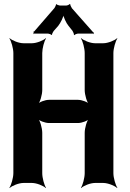

<svg xmlns="http://www.w3.org/2000/svg" viewBox="-20 -931 664 977"><path d="M557 -50V-661C557 -685 568 -722 577 -735L576 -737C564 -725 529 -711 506 -711H463C440 -711 405 -725 393 -737L392 -735C401 -722 411 -685 411 -661V-473C411 -449 422 -409 435 -397L437 -399C427 -412 396 -423 377 -423H229C210 -423 179 -412 169 -399L171 -397C184 -409 195 -449 195 -473V-661C195 -685 205 -722 214 -735L213 -737C201 -725 166 -711 143 -711H99C76 -711 41 -725 29 -737L28 -735C37 -722 48 -685 48 -661V-50C48 -26 37 11 28 24L29 26C41 14 76 0 99 0H143C166 0 201 14 213 26L214 24C205 11 195 -26 195 -50V-255C195 -279 184 -319 171 -331L169 -329C179 -316 210 -305 229 -305H377C396 -305 427 -316 437 -329L435 -331C422 -319 411 -279 411 -255V-50C411 -26 401 11 392 24L393 26C405 14 440 0 463 0H506C529 0 564 14 576 26L577 24C568 11 557 -26 557 -50ZM453 -768 346 -889C344 -893 336 -906 338 -909L335 -911C333 -907 322 -903 318 -903H284C280 -903 269 -907 267 -910L265 -909C266 -906 259 -893 257 -890L154 -771C153 -770 151 -770 150 -770V-767C150 -766 152 -765 152 -764C152 -762 150 -760 149 -759L150 -757C151 -758 152 -760 154 -760H225C229 -760 240 -756 242 -753L245 -754C243 -757 251 -770 253 -773L276 -799C288 -814 305 -847 305 -863H301C301 -847 317 -813 329 -799L349 -774C351 -770 358 -757 356 -754L359 -752C360 -756 373 -760 377 -760H453C454 -760 455 -758 456 -757L458 -760C457 -761 455 -762 455 -763C455 -764 456 -764 457 -765L455 -768Z"/></svg>

Font: Asimov
Style: EdgeExtreme
Weight: 500
Designer: Google
Version: Version 2.000980: 2014